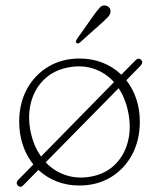

<svg xmlns="http://www.w3.org/2000/svg" viewBox="-20 -690 600 725"><path d="M47.5 11Q38 0 49.5 -11.5L106 -69Q80.5 -100.5 66.5 -141.5Q52.5 -182.5 52.5 -230.5Q52.5 -300 81.8 -353.8Q111 -407.5 162.5 -438.2Q214 -469 280.5 -469Q328 -469 368 -453Q408 -437 438 -408L489.5 -460Q502 -474 512.5 -464.5Q522.5 -454.5 510 -441L457 -387Q481 -356.5 494.5 -316.8Q508 -277 508 -230.5Q508 -160.5 478.8 -106Q449.5 -51.5 398 -20.5Q346.5 10.5 279.5 10.5Q233 10.5 193.8 -5Q154.5 -20.5 125 -48.5L68.5 9Q58.5 20.5 47.5 11ZM94 -201Q104.5 -142 135 -99L410.5 -380Q379 -415 335.2 -430Q291.5 -445 241 -436Q186.5 -426.5 150 -393Q113.5 -359.5 98.8 -309.5Q84 -259.5 94 -201ZM322.5 -23Q376 -32.5 411.5 -66Q447 -99.5 461.5 -149.8Q476 -200 465.5 -259Q455.5 -315.5 428 -357L152.5 -77Q185 -43 228.8 -28.5Q272.5 -14 322.5 -23ZM335 -634Q348 -652 357.2 -661.8Q366.5 -671.5 379 -669Q388.5 -667 393.5 -659.8Q398.5 -652.5 397 -643.5Q395.5 -634 387.2 -625.2Q379 -616.5 368.5 -607L280.5 -528.5Q274.5 -523.5 269 -528Q265.5 -530.5 266.8 -534.5Q268 -538.5 270 -542Z"/></svg>

Font: Fraunces 9pt S100 Thin
Style: Regular
Weight: 100
Version: Version 1.000; ttfautohint (v1.8.3)